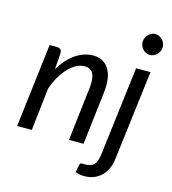

<svg xmlns="http://www.w3.org/2000/svg" viewBox="-130 -836 1008 1124"><g transform="rotate(15 374.0 -274.0)"><path d="M157 -378.5Q197.5 -445.5 248.5 -479.8Q299.5 -514 353.5 -514Q385.5 -514 409.8 -501.2Q434 -488.5 449.2 -464Q464.5 -439.5 470 -403.8Q475.5 -368 470 -322.5L432 0H343.5L381.5 -322.5Q388.5 -382.5 374 -411.2Q359.5 -440 320.5 -440Q296.5 -440 271.8 -427Q247 -414 224 -390Q201 -366 181.2 -332.2Q161.5 -298.5 147.5 -257L118.5 0H29.5L90.5 -507H134.5Q164.5 -507 164.5 -477ZM702 -506.5 635 37.5Q631.5 68 620 94.2Q608.5 120.5 589.8 140Q571 159.5 544.5 170.8Q518 182 484.5 182Q467 182 454.8 179.5Q442.5 177 430.5 172L439.5 124Q441 119.5 443.2 117.2Q445.5 115 449.2 114.5Q453 114 458.8 114.2Q464.5 114.5 473 114.5Q508.5 114.5 525.5 96.2Q542.5 78 548 37.5L614.5 -506.5ZM733.5 -665.5Q733.5 -652.5 728.2 -641.2Q723 -630 714.2 -621.2Q705.5 -612.5 694.5 -607.5Q683.5 -602.5 671.5 -602.5Q659.5 -602.5 648.8 -607.5Q638 -612.5 629.8 -621.2Q621.5 -630 616.5 -641.2Q611.5 -652.5 611.5 -665.5Q611.5 -678.5 616.5 -690Q621.5 -701.5 630 -710.2Q638.5 -719 649.2 -724.2Q660 -729.5 672 -729.5Q684 -729.5 695 -724.5Q706 -719.5 714.8 -710.8Q723.5 -702 728.5 -690.2Q733.5 -678.5 733.5 -665.5Z"/></g></svg>

Font: Lato 2
Style: Italic
Weight: 400
Italic angle: -7°
Designer: Lukasz Dziedzic with Adam Twardoch and Botio Nikoltchev
Foundry: tyPoland Lukasz Dziedzic
Version: Version 2.015; 2015-08-06; http://www.latofonts.com/